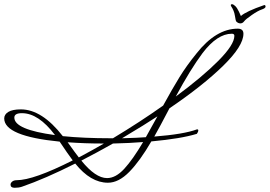

<svg xmlns="http://www.w3.org/2000/svg" viewBox="-20 -860 1280 911"><path d="M325 -99Q301 -131 263 -188Q0 -214 0 -298Q0 -317 19.5 -329Q39 -341 79 -341Q179 -341 278 -214Q378 -204 505 -204H516Q644 -281 754 -359Q799 -441 832 -494.5Q865 -548 912 -606Q1005 -724 1108 -724Q1135 -724 1135 -700Q1135 -642 1039 -548Q943 -454 784 -346Q736 -254 712 -212Q852 -223 914 -246H917Q921 -246 921 -240.5Q921 -235 914 -225Q839 -202 698 -189Q644 -96 593.5 -44.5Q543 7 492 7Q410 7 337 -84Q194 -12 84 26Q69 31 49.5 31Q30 31 30 16Q30 8 38 1.5Q46 -5 59 -5Q139 -5 325 -99ZM516 -179Q440 -136 366 -98Q433 -15 488 -15Q529 -15 569.5 -59Q610 -103 659 -186Q598 -181 516 -179ZM1080 -700Q1011 -700 941 -608Q883 -530 814 -402Q940 -495 1016 -571.5Q1092 -648 1092 -690Q1092 -700 1080 -700ZM48 -302Q48 -245 241 -219Q163 -323 84 -323Q48 -323 48 -302ZM354 -113Q416 -146 473 -179H469Q382 -179 301 -185Q339 -132 354 -113ZM727 -308Q673 -272 559 -204Q636 -206 672 -209Q691 -242 727 -308ZM1101 -758Q1098 -762 1094.5 -785.5Q1091 -809 1077 -830Q1075 -834 1075 -835Q1075 -840 1081 -840Q1087 -840 1096 -831.5Q1105 -823 1114 -804Q1123 -785 1123 -784Q1147 -806 1234 -836Q1240 -836 1240 -828.5Q1240 -821 1222 -815Q1204 -809 1175 -789Q1146 -769 1138.5 -759Q1131 -749 1120.5 -749Q1110 -749 1101 -758Z"/></svg>

Font: Mrs Saint Delafield
Style: Regular
Weight: 400
Designer: Alejandro Paul
Foundry: Alejandro Paul
Version: Version 1.001